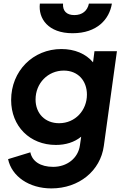

<svg xmlns="http://www.w3.org/2000/svg" viewBox="-20 -829 694 1069"><path d="M266 220C420 220 539 122 558 -16L631 -544H506L498 -482C458 -530 395 -556 322 -556C164 -556 42 -434 42 -272C42 -126 146 -22 291 -22C346 -22 394 -37 432 -68L425 -20C415 52 353 100 276 100C205 100 159 69 149 19L25 57C45 153 142 220 266 220ZM178 -275C178 -366 247 -436 335 -436C414 -436 464 -380 464 -302C464 -216 400 -143 309 -143C231 -143 178 -197 178 -275ZM202 -809C192 -726 248 -644 384 -644C521 -644 589 -722 603 -809H475C467 -769 438 -745 394 -745C350 -745 328 -769 331 -809Z"/></svg>

Font: Mluvka Bold
Style: Italic
Weight: 700
Italic angle: -8°
Designer: Modified by Jiří Krblich, Original typeface by Gumpita Rahayu
Foundry: Gumpita Rahayu & Jiří Krblich
Version: Version 2.000;Glyphs 3.1.1 (3134)